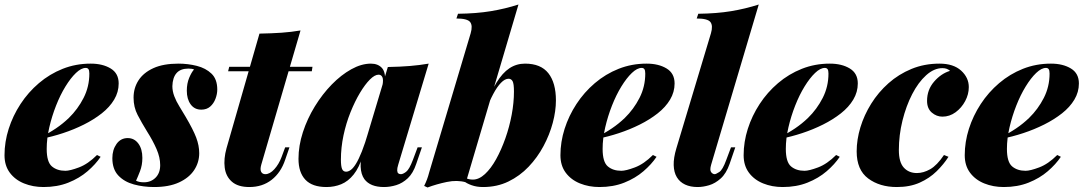

<svg xmlns="http://www.w3.org/2000/svg" viewBox="-23 -815 4802 851"><path d="M162 -210Q194 -225 225 -246Q256 -267 282 -292Q322 -331 347.5 -381Q373 -431 373 -489Q373 -503 369 -508.5Q365 -514 357 -514Q337 -514 313.5 -491.5Q290 -469 267 -431.5Q244 -394 225.5 -347Q207 -300 195.5 -250.5Q184 -201 184 -155Q184 -97 207 -77.5Q230 -58 267 -58Q287 -58 327 -73Q367 -88 407 -128L423 -120Q401 -87 365 -56Q329 -25 280 -5.5Q231 14 170 14Q123 14 83.5 -2Q44 -18 20.5 -49.5Q-3 -81 -3 -127Q-3 -186 15.5 -244Q34 -302 68 -354Q102 -406 149.5 -446.5Q197 -487 255 -510Q313 -533 379 -533Q432 -533 467.5 -511.5Q503 -490 503 -445Q503 -407 483 -373.5Q463 -340 428 -312.5Q393 -285 349 -263Q305 -241 256.5 -225Q208 -209 161 -200Z M580 -14Q588 -10 596.5 -8.5Q605 -7 615 -7Q646 -7 666.5 -27.5Q687 -48 687 -83Q687 -117 671 -154Q655 -191 629 -232Q605 -271 587 -305.5Q569 -340 569 -382Q569 -425 591 -459Q613 -493 657 -513Q701 -533 768 -533Q810 -533 849.5 -523Q889 -513 914.5 -488.5Q940 -464 940 -418Q940 -398 932 -377Q924 -356 908.5 -342.5Q893 -329 869 -329Q839 -329 822 -352.5Q805 -376 805 -413Q805 -445 815.5 -470Q826 -495 837 -507Q829 -511 812 -511Q777 -511 759.5 -491Q742 -471 741 -433Q741 -411 749.5 -388.5Q758 -366 772 -343.5Q786 -321 800 -297Q833 -241 846.5 -205.5Q860 -170 860 -136Q860 -95 837.5 -61Q815 -27 770.5 -6.5Q726 14 660 14Q613 14 570.5 2.5Q528 -9 501.5 -37Q475 -65 475 -114Q475 -151 493.5 -177Q512 -203 543 -203Q572 -203 590 -179Q608 -155 608 -115Q608 -83 597.5 -56Q587 -29 580 -14Z M1362 -519 1359 -499H988L993 -519ZM1135 -85Q1129 -64 1134.5 -53.5Q1140 -43 1153 -43Q1173 -43 1193 -65Q1213 -87 1225 -119L1241 -162H1260L1241 -107Q1222 -50 1181 -18Q1140 14 1082 14Q1032 14 1005 -9.5Q978 -33 973 -72Q968 -111 981 -158L1127 -666Q1182 -667 1225 -670Q1268 -673 1309 -680Z M1511 -54Q1521 -54 1532 -62Q1543 -70 1555 -89.5Q1567 -109 1581 -144Q1595 -179 1611 -234L1585 -125Q1569 -72 1544.5 -41.5Q1520 -11 1489.5 1.5Q1459 14 1424 14Q1361 14 1330.5 -18.5Q1300 -51 1300 -111Q1300 -169 1319.5 -229Q1339 -289 1372.5 -343.5Q1406 -398 1447.5 -440.5Q1489 -483 1534 -508Q1579 -533 1621 -533Q1653 -533 1670.5 -513Q1688 -493 1683 -442L1672 -436Q1677 -461 1672 -472.5Q1667 -484 1655 -484Q1638 -484 1616.5 -462.5Q1595 -441 1572.5 -403.5Q1550 -366 1530.5 -317.5Q1511 -269 1499.5 -215Q1488 -161 1488 -107Q1488 -79 1493 -66.5Q1498 -54 1511 -54ZM1696 -518Q1751 -519 1793.5 -522.5Q1836 -526 1877 -533L1742 -85Q1737 -69 1737.5 -59.5Q1738 -50 1742.5 -46.5Q1747 -43 1754 -43Q1763 -43 1777 -53.5Q1791 -64 1807 -106L1828 -162H1847L1822 -89Q1808 -47 1784.5 -25Q1761 -3 1733.5 5.5Q1706 14 1679 14Q1618 14 1592 -21Q1577 -42 1575.5 -76Q1574 -110 1588 -158Z M2231 -466Q2215 -466 2197.5 -448Q2180 -430 2163 -398Q2146 -366 2131 -325Q2116 -284 2105 -238L2124 -336Q2151 -405 2177.5 -448.5Q2204 -492 2235 -512.5Q2266 -533 2304 -533Q2374 -533 2407.5 -490.5Q2441 -448 2441 -370Q2441 -323 2427 -270.5Q2413 -218 2386 -167.5Q2359 -117 2320 -76Q2281 -35 2230.5 -10.5Q2180 14 2118 14Q2090 14 2067.5 6Q2045 -2 2032 -13L2039 -26Q2047 -23 2055 -21Q2063 -19 2073 -19Q2100 -19 2126.5 -43.5Q2153 -68 2176 -109.5Q2199 -151 2217 -202Q2235 -253 2245 -306.5Q2255 -360 2255 -409Q2255 -444 2249 -455Q2243 -466 2231 -466ZM2042 -7Q2003 -18 1957.5 -8.5Q1912 1 1872 16L1857 9Q1864 -5 1869.5 -19.5Q1875 -34 1879 -50L2063 -667Q2073 -701 2061 -717Q2049 -733 2000 -733L2007 -754Q2089 -755 2152.5 -765.5Q2216 -776 2275 -795Z M2626 -210Q2658 -225 2689 -246Q2720 -267 2746 -292Q2786 -331 2811.5 -381Q2837 -431 2837 -489Q2837 -503 2833 -508.5Q2829 -514 2821 -514Q2801 -514 2777.5 -491.5Q2754 -469 2731 -431.5Q2708 -394 2689.5 -347Q2671 -300 2659.5 -250.5Q2648 -201 2648 -155Q2648 -97 2671 -77.5Q2694 -58 2731 -58Q2751 -58 2791 -73Q2831 -88 2871 -128L2887 -120Q2865 -87 2829 -56Q2793 -25 2744 -5.5Q2695 14 2634 14Q2587 14 2547.5 -2Q2508 -18 2484.5 -49.5Q2461 -81 2461 -127Q2461 -186 2479.5 -244Q2498 -302 2532 -354Q2566 -406 2613.5 -446.5Q2661 -487 2719 -510Q2777 -533 2843 -533Q2896 -533 2931.5 -511.5Q2967 -490 2967 -445Q2967 -407 2947 -373.5Q2927 -340 2892 -312.5Q2857 -285 2813 -263Q2769 -241 2720.5 -225Q2672 -209 2625 -200Z M3129 -85Q3122 -61 3129 -52Q3136 -43 3145 -43Q3150 -43 3165 -52.5Q3180 -62 3196 -106L3217 -162H3236L3211 -89Q3196 -46 3171.5 -24Q3147 -2 3120 6Q3093 14 3069 14Q3037 14 3013.5 3Q2990 -8 2977 -29.5Q2964 -51 2963 -83Q2962 -115 2975 -158L3128 -667Q3138 -701 3126 -717Q3114 -733 3065 -733L3072 -754Q3154 -755 3217.5 -765.5Q3281 -776 3340 -795Z M3438 -210Q3470 -225 3501 -246Q3532 -267 3558 -292Q3598 -331 3623.5 -381Q3649 -431 3649 -489Q3649 -503 3645 -508.5Q3641 -514 3633 -514Q3613 -514 3589.5 -491.5Q3566 -469 3543 -431.5Q3520 -394 3501.5 -347Q3483 -300 3471.5 -250.5Q3460 -201 3460 -155Q3460 -97 3483 -77.5Q3506 -58 3543 -58Q3563 -58 3603 -73Q3643 -88 3683 -128L3699 -120Q3677 -87 3641 -56Q3605 -25 3556 -5.5Q3507 14 3446 14Q3399 14 3359.5 -2Q3320 -18 3296.5 -49.5Q3273 -81 3273 -127Q3273 -186 3291.5 -244Q3310 -302 3344 -354Q3378 -406 3425.5 -446.5Q3473 -487 3531 -510Q3589 -533 3655 -533Q3708 -533 3743.5 -511.5Q3779 -490 3779 -445Q3779 -407 3759 -373.5Q3739 -340 3704 -312.5Q3669 -285 3625 -263Q3581 -241 3532.5 -225Q3484 -209 3437 -200Z M4154 -513Q4117 -513 4082 -481.5Q4047 -450 4020 -397.5Q3993 -345 3977 -280.5Q3961 -216 3961 -150Q3961 -96 3983 -72Q4005 -48 4041 -48Q4070 -48 4100 -65Q4130 -82 4161 -128L4181 -120Q4160 -87 4128.5 -56Q4097 -25 4053.5 -5.5Q4010 14 3952 14Q3876 14 3825 -24Q3774 -62 3774 -144Q3774 -196 3790.5 -250.5Q3807 -305 3838.5 -355.5Q3870 -406 3915 -446Q3960 -486 4017 -509.5Q4074 -533 4141 -533Q4203 -533 4237 -502Q4271 -471 4271 -429Q4271 -397 4255 -367Q4239 -337 4212.5 -317.5Q4186 -298 4154 -298Q4128 -298 4107 -316Q4086 -334 4086 -368Q4086 -417 4117 -453Q4148 -489 4188 -501Q4181 -507 4173 -510Q4165 -513 4154 -513Z M4418 -210Q4450 -225 4481 -246Q4512 -267 4538 -292Q4578 -331 4603.5 -381Q4629 -431 4629 -489Q4629 -503 4625 -508.5Q4621 -514 4613 -514Q4593 -514 4569.5 -491.5Q4546 -469 4523 -431.5Q4500 -394 4481.5 -347Q4463 -300 4451.5 -250.5Q4440 -201 4440 -155Q4440 -97 4463 -77.5Q4486 -58 4523 -58Q4543 -58 4583 -73Q4623 -88 4663 -128L4679 -120Q4657 -87 4621 -56Q4585 -25 4536 -5.5Q4487 14 4426 14Q4379 14 4339.5 -2Q4300 -18 4276.5 -49.5Q4253 -81 4253 -127Q4253 -186 4271.5 -244Q4290 -302 4324 -354Q4358 -406 4405.5 -446.5Q4453 -487 4511 -510Q4569 -533 4635 -533Q4688 -533 4723.5 -511.5Q4759 -490 4759 -445Q4759 -407 4739 -373.5Q4719 -340 4684 -312.5Q4649 -285 4605 -263Q4561 -241 4512.5 -225Q4464 -209 4417 -200Z"/></svg>

Font: Playfair Display Black
Style: Italic
Weight: 900
Italic angle: -14°
Designer: Claus Eggers Sørensen
Foundry: Claus Eggers Sørensen
Version: Version 1.203